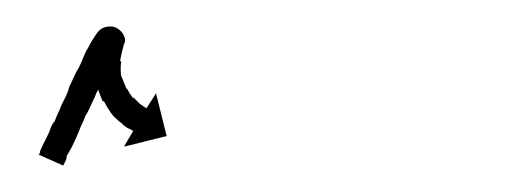

<svg xmlns="http://www.w3.org/2000/svg" viewBox="-20 -292 381 144"><path d="M10 -178Q10 -179 12 -183Q13 -185 14 -187Q15 -189 16 -191Q17 -193 18 -196Q19 -199 21 -201Q22 -204 23.5 -207Q25 -210 26 -213Q28 -217 29.5 -220Q31 -223 32 -227Q34 -231 35.5 -234.5Q37 -238 39 -241Q41 -245 42.5 -249Q44 -253 46 -256Q49 -262 53 -267.5Q57 -273 65 -272Q69 -271 72 -267Q75 -262 73 -259Q71 -252 70 -246Q70 -246 70 -246Q70 -246 70 -246Q71 -246 71 -246.5Q71 -247 71 -247Q70 -240 71 -234Q71 -234 71 -234.5Q71 -235 71 -235Q71 -235 71 -235Q71 -235 71 -235Q73 -230 75 -225Q75 -225 75 -225Q75 -225 75 -226Q75 -226 75 -226Q75 -226 75 -226Q77 -222 80 -218Q80 -218 80 -218.5Q80 -219 80 -219Q80 -219 80 -219Q80 -219 80 -219Q83 -216 85 -214Q85 -214 85 -214Q85 -214 85 -214Q85 -214 85 -214Q85 -214 85 -214Q87 -213 89 -211Q89 -211 89 -211.5Q89 -212 88 -212Q88 -212 88 -212Q88 -212 88 -212Q89 -211 90 -211L97 -222L105 -190L73 -182L80 -194Q79 -194 78 -195Q78 -195 78 -195Q78 -195 78 -195Q78 -195 78 -195Q78 -195 78 -195Q75 -196 73 -198Q73 -198 73 -198Q73 -198 73 -198Q72 -198 72 -198.5Q72 -199 72 -199Q69 -201 65 -205Q65 -205 65 -205Q65 -205 65 -205Q65 -205 65 -205Q65 -205 65 -205Q61 -210 58 -216Q58 -216 58 -216Q58 -216 58 -216Q57 -216 57 -216Q57 -216 57 -216Q54 -223 52 -230Q52 -230 52 -230Q52 -230 52 -230Q52 -231 52 -231Q52 -231 52 -231Q50 -239 51 -247Q51 -247 51 -247Q51 -247 51 -248Q51 -248 51 -248Q51 -248 51 -248Q52 -257 55 -265Q56 -269 61 -260Q67 -252 63 -252Q65 -252 66 -253Q67 -253 67 -253Q66 -252 64 -248Q62 -244 60.5 -240.5Q59 -237 57 -233Q56 -229 54 -225.5Q52 -222 51 -219Q49 -215 47.5 -211.5Q46 -208 44 -205Q43 -202 41.5 -199Q40 -196 39 -193Q36 -186 34 -182Q33 -180 30 -175Q30 -173 29.5 -172Q29 -171 28 -169Q27 -167 27 -168L9 -176Q10 -177 10 -178Z"/></svg>

Font: FRB American Cursive Just Arrows Light
Style: Italic
Weight: 300
Italic angle: -25°
Version: Version 2.0;Modular Font Editor K font №1